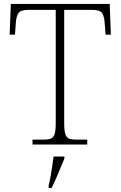

<svg xmlns="http://www.w3.org/2000/svg" viewBox="-20 -734 614 975"><path d="M145 0V-25H201Q226 -25 239 -30.5Q252 -36 257.5 -54Q263 -72 263 -108V-684H125Q85 -684 73.5 -667.5Q62 -651 60 -612L56 -558H29L35 -714H537L543 -558H516L512 -612Q510 -651 498.5 -667.5Q487 -684 447 -684H306V-109Q306 -72 311.5 -54Q317 -36 330 -30.5Q343 -25 368 -25H423V0ZM227 208Q233 184 237.5 158.5Q242 133 245.5 108Q249 83 252 61H307V71Q298 92 287 119.5Q276 147 264 174Q252 201 242 221H227Z"/></svg>

Font: Noto Serif Hentaigana ExtraLight
Style: Regular
Weight: 200
Designer: Kazuhiro Yamada
Foundry: nipponia
Version: Version 1.000